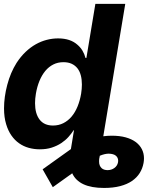

<svg xmlns="http://www.w3.org/2000/svg" viewBox="-24 -747 762 972"><path d="M502.5 204.5Q375.7 204.5 341.6 130.3L243.3 200.6L191.8 110.1L334.9 7.8L350.5 -87.4H348.4Q337.7 -70.7 322.3 -53.4Q306.8 -36.2 285.9 -22.4Q264.9 -8.5 238.1 0.2Q211.3 8.9 177.9 8.9Q148.1 8.9 121.4 1.4Q94.8 -6 72.6 -21.7Q50.4 -37.3 33.7 -61.3Q17 -85.2 7.1 -118.3Q-3.6 -153.4 -3.6 -198.2Q-3.6 -256 12.8 -317.8Q29.1 -379.6 59.7 -428.3Q80.6 -460.6 105.5 -484.2Q130.3 -507.8 157.3 -522.9Q184.3 -538 212.9 -545.3Q241.5 -552.6 270.2 -552.6Q332.4 -552.6 368.3 -520.2Q398.4 -494.3 408.7 -453.8H413.4L458.8 -727.3H610.1L498.9 -57.2Q509.6 -58.6 520.2 -59.3Q530.9 -60 541.9 -60Q581.7 -60 612 -51.7Q642.4 -43.3 663 -28.1Q683.6 -12.8 694.2 8.2Q704.9 29.1 704.9 54.3Q704.9 65.7 702.8 77.8Q697.8 105.8 683.2 129.1Q668.7 152.3 644 169.2Q619.3 186.1 584 195.3Q548.7 204.5 502.5 204.5ZM244.3 -111.5Q273.1 -111.5 296.9 -123.6Q320.7 -135.7 338.6 -157Q356.5 -178.3 368.6 -207.9Q380.7 -237.6 386.7 -272.7Q388.5 -285.2 389.6 -296.7Q390.6 -308.2 390.6 -318.9Q390.6 -344.5 385.1 -365.4Q379.6 -386.4 368.1 -401.1Q356.5 -415.8 339 -424Q321.4 -432.2 297.2 -432.2Q268.8 -432.2 245.9 -420.6Q223 -409.1 205.4 -388Q187.9 -366.8 175.8 -337.5Q163.7 -308.2 157.7 -272.7Q153.4 -247.2 153.4 -224.8Q153.4 -171.5 176.5 -141.5Q199.6 -111.5 244.3 -111.5ZM520.6 114.3Q540.1 114.3 555 103.5Q570 92.7 573.5 74.6L574.2 67.1Q574.2 51.1 562.7 41.4Q551.1 31.6 526.3 30.9Q506.7 30.9 481.2 41.5Q480.5 46.5 479.8 49.5Q479 52.6 478.5 55.6Q478 58.6 477.8 62Q477.6 65.3 477.6 71Q477.6 82.7 481.2 90.9Q484.7 99.1 490.6 104.4Q496.4 109.7 504.3 112Q512.1 114.3 520.6 114.3Z"/></svg>

Font: Linik Sans
Style: Bold Italic
Weight: 700
Italic angle: 9°
Designer: Fonts by Rasmus Andersson / Changes by Cristiano Sobral with parts from Marc Monis
Foundry: rsms
Version: Version 3.020; ttfautohint (v1.6)